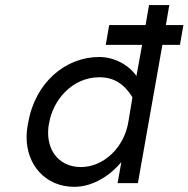

<svg xmlns="http://www.w3.org/2000/svg" viewBox="-20 -723 744 758"><path d="M372.1 -418C431.6 -418 471.7 -389.6 502.9 -338.9L487.3 -245.1C471.7 -140.6 388.7 -63.5 299.8 -63.5C219.7 -63.5 169.9 -120.1 169.9 -199.2C169.9 -210.9 170.9 -223.6 173.8 -236.3C189.5 -331.1 267.6 -418 372.1 -418ZM648.4 -703.1H568.4L554.7 -624H411.1L397.5 -545.9H541L518.6 -422.9C486.3 -469.7 427.7 -498 372.1 -498C238.3 -498 118.2 -397.5 90.8 -236.3C86.9 -216.8 85 -198.2 85 -180.7C85 -72.3 159.2 14.6 273.4 14.6C347.7 14.6 416 -31.2 459 -83L444.3 0H524.4L621.1 -545.9H690.4L704.1 -624H634.8Z"/></svg>

Font: Sen-gleads
Style: Italic
Weight: 400
Designer: Kosal Sen, Philatype
Foundry: Philatype
Version: Version 1.004; ttfautohint (v1.8.3)